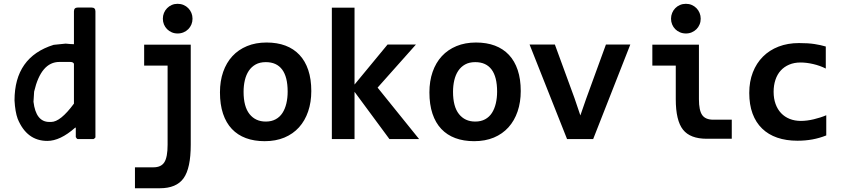

<svg xmlns="http://www.w3.org/2000/svg" viewBox="-20 -730 4438 1008"><path d="M388.2 -690.4H460.9Q481 -690.4 481 -670.4V-10.3Q481 -5.4 471.2 0H388.2Q383.3 0 377.9 -10.3V-59.6H374.5Q295.9 9.8 228.5 9.8Q120.6 9.8 72.8 -106.4Q59.6 -142.6 56.2 -202.6Q56.2 -430.7 261.7 -494.6Q269 -494.6 324.7 -501Q353 -498 368.2 -498V-670.4Q368.2 -690.4 388.2 -690.4ZM155.8 -195.8Q168.5 -89.8 238.8 -89.8H248.5Q297.4 -89.8 368.2 -186V-395Q364.7 -404.8 348.1 -404.8H292Q195.3 -404.8 159.2 -249Z M990.7 -631.8Q990.7 -615.7 984.9 -601.6Q979 -587.4 968.5 -576.9Q958 -566.4 943.6 -560.3Q929.2 -554.2 912.6 -554.2Q896 -554.2 881.8 -560.3Q867.7 -566.4 857.2 -576.9Q846.7 -587.4 840.8 -601.6Q835 -615.7 835 -631.8Q835 -647.9 840.8 -662.1Q846.7 -676.3 857.2 -687Q867.7 -697.8 881.8 -703.9Q896 -710 912.6 -710Q929.2 -710 943.6 -703.9Q958 -697.8 968.5 -687Q979 -676.3 984.9 -662.1Q990.7 -647.9 990.7 -631.8ZM981.4 30.3Q981.4 153.3 943.8 205.8Q906.2 258.3 819.3 258.3H688.5V148.4H785.6Q826.2 148.4 843 121.6Q859.9 94.7 859.9 30.3V-385.7H736.8V-495.6H981.4Z M1614.3 -252Q1614.3 -193.4 1597.7 -144.8Q1581.1 -96.2 1549.8 -61.5Q1518.6 -26.9 1473.1 -7.8Q1427.7 11.2 1369.6 11.2Q1314.5 11.2 1271 -4.9Q1227.5 -21 1197.3 -53Q1167 -85 1150.9 -133.1Q1134.8 -181.2 1134.8 -245.1Q1134.8 -304.2 1151.6 -352.5Q1168.5 -400.9 1200 -435.1Q1231.4 -469.2 1276.9 -488Q1322.3 -506.8 1379.4 -506.8Q1435.1 -506.8 1478.5 -490.5Q1522 -474.1 1552.2 -441.9Q1582.5 -409.7 1598.4 -362.1Q1614.3 -314.5 1614.3 -252ZM1490.2 -249Q1490.2 -326.2 1461.2 -365Q1432.1 -403.8 1375.5 -403.8Q1344.2 -403.8 1322.3 -391.6Q1300.3 -379.4 1286.1 -358.2Q1272 -336.9 1265.4 -308.6Q1258.8 -280.3 1258.8 -248Q1258.8 -170.4 1290 -131.1Q1321.3 -91.8 1375.5 -91.8Q1405.3 -91.8 1427.2 -103.8Q1449.2 -115.7 1462.9 -137Q1476.6 -158.2 1483.4 -187Q1490.2 -215.8 1490.2 -249Z M2024.4 0 1841.3 -248V0H1722.2V-689.9H1841.3V-286.1L2014.6 -496.1H2163.6L1962.4 -270L2180.2 0Z M2713.9 -252Q2713.9 -193.4 2697.3 -144.8Q2680.7 -96.2 2649.4 -61.5Q2618.2 -26.9 2572.8 -7.8Q2527.3 11.2 2469.2 11.2Q2414.1 11.2 2370.6 -4.9Q2327.1 -21 2296.9 -53Q2266.6 -85 2250.5 -133.1Q2234.4 -181.2 2234.4 -245.1Q2234.4 -304.2 2251.2 -352.5Q2268.1 -400.9 2299.6 -435.1Q2331.1 -469.2 2376.5 -488Q2421.9 -506.8 2479 -506.8Q2534.7 -506.8 2578.1 -490.5Q2621.6 -474.1 2651.9 -441.9Q2682.1 -409.7 2698 -362.1Q2713.9 -314.5 2713.9 -252ZM2589.8 -249Q2589.8 -326.2 2560.8 -365Q2531.7 -403.8 2475.1 -403.8Q2443.8 -403.8 2421.9 -391.6Q2399.9 -379.4 2385.7 -358.2Q2371.6 -336.9 2365 -308.6Q2358.4 -280.3 2358.4 -248Q2358.4 -170.4 2389.6 -131.1Q2420.9 -91.8 2475.1 -91.8Q2504.9 -91.8 2526.9 -103.8Q2548.8 -115.7 2562.5 -137Q2576.2 -158.2 2583 -187Q2589.8 -215.8 2589.8 -249Z M3094.2 0H2957L2760.3 -496.1H2893.1L2996.1 -214.8L3026.9 -124L3057.1 -210.9L3161.1 -496.1H3289.1Z M3658.7 -631.8Q3658.7 -615.7 3652.8 -601.6Q3647 -587.4 3636.5 -576.9Q3626 -566.4 3611.8 -560.3Q3597.7 -554.2 3581.1 -554.2Q3564.5 -554.2 3550 -560.3Q3535.6 -566.4 3525.1 -576.9Q3514.6 -587.4 3508.8 -601.6Q3502.9 -615.7 3502.9 -631.8Q3502.9 -647.9 3508.8 -662.1Q3514.6 -676.3 3525.1 -687Q3535.6 -697.8 3550 -703.9Q3564.5 -710 3581.1 -710Q3597.7 -710 3611.8 -703.9Q3626 -697.8 3636.5 -687Q3647 -676.3 3652.8 -662.1Q3658.7 -647.9 3658.7 -631.8ZM3527.8 -385.7H3404.8V-495.6H3649.4V-209Q3649.4 -150.4 3666.5 -126Q3683.6 -101.6 3724.6 -101.6H3821.8V-1.5H3690.4Q3603.5 -1.5 3565.7 -49.3Q3527.8 -97.2 3527.8 -209Z M4317.9 -19Q4282.7 -4.9 4245.1 2Q4207.5 8.8 4166.5 8.8Q4107.4 8.8 4060.5 -7.3Q4013.7 -23.4 3981 -55.2Q3948.2 -86.9 3930.9 -133.8Q3913.6 -180.7 3913.6 -242.2Q3913.6 -301.8 3932.4 -350.1Q3951.2 -398.4 3985.4 -432.6Q4019.5 -466.8 4067.6 -485.4Q4115.7 -503.9 4174.8 -503.9Q4223.1 -503.9 4256.1 -498.8Q4289.1 -493.7 4315.4 -485.8V-370.1Q4285.2 -385.3 4249.8 -393.6Q4214.4 -401.9 4182.6 -401.9Q4149.4 -401.9 4123 -390.6Q4096.7 -379.4 4078.6 -359.4Q4060.5 -339.4 4051 -310.8Q4041.5 -282.2 4041.5 -248Q4041.5 -212.4 4051.8 -184.1Q4062 -155.8 4080.8 -136Q4099.6 -116.2 4126 -105.7Q4152.3 -95.2 4184.6 -95.2Q4200.2 -95.2 4217.5 -97.4Q4234.9 -99.6 4252.2 -103.8Q4269.5 -107.9 4286.4 -113.3Q4303.2 -118.7 4317.9 -125Z"/></svg>

Font: Code New Roman
Style: Bold
Weight: 700
Monospace: yes
Designer: Sam Radian
Foundry: Code New Roman
Version: Version 1.508 October 19, 2014